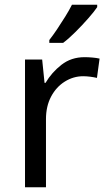

<svg xmlns="http://www.w3.org/2000/svg" viewBox="-20 -786 453 806"><path d="M335 -546Q350 -546 367.5 -544.5Q385 -543 398 -540L387 -459Q374 -462 358.5 -464Q343 -466 329 -466Q288 -466 252 -443.5Q216 -421 194.5 -380.5Q173 -340 173 -286V0H85V-536H157L167 -438H171Q197 -482 238 -514Q279 -546 335 -546ZM388 -756Q376 -738 351 -709.5Q326 -681 297.5 -652.5Q269 -624 245 -606H187V-618Q202 -637 219.5 -663Q237 -689 254 -716.5Q271 -744 282 -766H388Z"/></svg>

Font: Noto Sans Elymaic
Style: Regular
Weight: 400
Designer: Morgane Pierson
Foundry: Google LLC
Version: Version 1.002; ttfautohint (v1.8.4.7-5d5b)